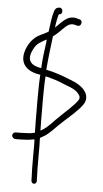

<svg xmlns="http://www.w3.org/2000/svg" viewBox="-63 -794 557 1038"><g transform="rotate(5 216.0 -274.5)"><path d="M40 -26H52C61 -26 73 -26 88 -27C104 -27 122 -29 141 -33C142 -33 143 -33 144 -34C145 -24 145 -14 145 -5V70C145 105 145 148 147 176V190C149 200 153 206 163 206C170 206 178 197 176 188V174C174 146 174 105 174 70V-5C173 -18 173 -31 173 -44C208 -61 224 -77 264 -118C316 -168 337 -182 374 -222C385 -235 393 -245 397 -253C408 -276 404 -299 390 -318C373 -342 341 -360 307 -372C263 -390 221 -405 175 -414C180 -478 188 -541 195 -597L208 -607C219 -616 231 -627 243 -640C255 -652 264 -660 271 -664C281 -670 295 -674 309 -669L320 -666C325 -665 331 -665 335 -668C346 -677 346 -698 330 -701L319 -704C295 -712 273 -706 258 -696C244 -688 216 -659 202 -645C205 -674 210 -698 216 -718L220 -719C229 -719 234 -726 234 -737C234 -746 226 -755 219 -755L213 -754C203 -754 195 -748 190 -735C179 -703 176 -666 170 -623C170 -619 164 -617 162 -616C151 -609 139 -604 128 -599C88 -581 59 -541 48 -495C32 -423 88 -391 145 -384C143 -355 142 -324 142 -292C141 -259 142 -225 142 -190C142 -155 142 -123 143 -92C143 -85 143 -77 144 -70C127 -64 102 -63 87 -63C72 -62 61 -62 52 -62H40C31 -62 22 -54 22 -44C22 -36 32 -26 40 -26ZM88 -449C73 -469 85 -501 95 -519C109 -550 137 -563 163 -577C162 -572 163 -567 162 -562C156 -522 149 -467 147 -420C123 -424 98 -432 88 -449ZM171 -190C171 -224 170 -258 171 -292C171 -322 172 -351 174 -378C183 -377 192 -374 202 -371C234 -363 263 -351 294 -338C323 -328 346 -317 360 -297C365 -291 367 -286 367 -281C368 -277 367 -273 365 -269C362 -264 357 -256 348 -246C310 -205 295 -195 246 -146C213 -111 195 -95 172 -83V-93C171 -124 171 -156 171 -190Z"/></g></svg>

Font: Stray Cat
Style: Cn
Weight: 400
Version: Version 1.0